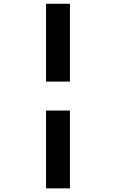

<svg xmlns="http://www.w3.org/2000/svg" viewBox="-20 -865 626 1036"><path d="M228.5 -424.8V-844.7H357.4V-424.8ZM228.5 151.4V-268.6H357.4V151.4Z"/></svg>

Font: Cascadia Mono
Style: Regular
Weight: 400
Monospace: yes
Designer: Aaron Bell
Foundry: Saja Typeworks
Version: Version 2102.003